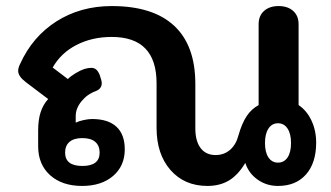

<svg xmlns="http://www.w3.org/2000/svg" viewBox="-20 -604 1094 634"><path d="M106 -121V-173Q106 -208 114 -233Q122 -258 139 -277L65 -333Q40 -352 40 -370Q40 -380 46 -392Q87 -483 166.5 -533.5Q246 -584 349 -584Q485 -584 555 -519Q625 -454 625 -327V-180Q625 -138 642.5 -115Q660 -92 692 -92Q720 -92 740 -109.5Q760 -127 768 -159Q779 -197 794.5 -220.5Q810 -244 834 -257V-524Q834 -552 852 -568Q870 -584 900 -584Q930 -584 948 -568Q966 -552 966 -524V-257Q993 -239 1008.5 -206Q1024 -173 1024 -133Q1024 -66 990.5 -28Q957 10 898 10Q860 10 830.5 -11Q801 -32 790 -66Q766 -26 736 -8Q706 10 665 10Q589 10 543 -42.5Q497 -95 497 -182V-329Q497 -482 349 -482Q284 -482 232.5 -455.5Q181 -429 154 -381L204 -343Q214 -353 230 -362.5Q246 -372 258 -376Q271 -380 281 -380Q291 -380 297.5 -374.5Q304 -369 309 -357Q316 -338 316 -329Q316 -311 296 -303Q268 -293 249 -269.5Q230 -246 230 -221V-199Q240 -204 256 -207.5Q272 -211 284 -211Q337 -211 364.5 -185.5Q392 -160 392 -111Q392 -56 353.5 -23Q315 10 251 10Q185 10 145.5 -25.5Q106 -61 106 -121ZM941 -132Q941 -162 929.5 -179.5Q918 -197 898 -197Q878 -197 866.5 -179.5Q855 -162 855 -132Q855 -101 866.5 -84Q878 -67 898 -67Q918 -67 929.5 -84Q941 -101 941 -132ZM309 -100Q309 -123 294.5 -135.5Q280 -148 252 -148Q224 -148 209.5 -135.5Q195 -123 195 -100Q195 -56 252 -56Q309 -56 309 -100Z"/></svg>

Font: Kodchasan
Style: Bold
Weight: 700
Designer: Katatrad Aksorn Co.,Ltd.
Foundry: Cadson Demak Co.,Ltd.
Version: Version 1.000; ttfautohint (v1.6)